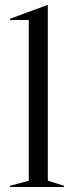

<svg xmlns="http://www.w3.org/2000/svg" viewBox="-20 -747 296 767"><path d="M20 -5 95 -25V-667H20V-672L169 -727H171V-25L236 -5V0H20Z"/></svg>

Font: Nyght Serif Light
Style: Regular
Weight: 300
Designer: Maksym Kobuzan
Version: Version 0.410